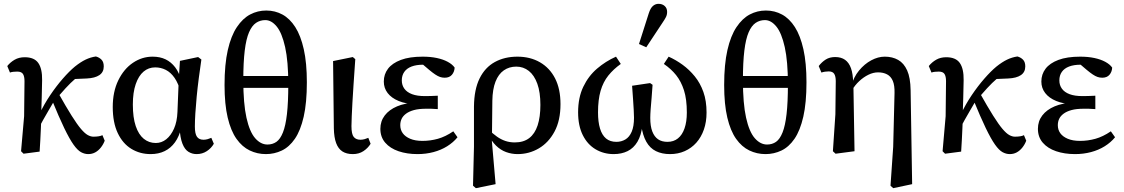

<svg xmlns="http://www.w3.org/2000/svg" viewBox="-20 -792 5870 1003"><path d="M103 11 90 -2 106 -185 108 -368Q108 -393 100 -405.5Q92 -418 70 -418Q60 -418 50 -417Q40 -416 32 -413L18 -447Q34 -467 56.5 -480Q79 -493 109 -493Q159 -493 180 -463Q201 -433 200 -373Q199 -334 198 -283.5Q197 -233 195 -186L196 -182Q195 -153 193.5 -121Q192 -89 190.5 -58.5Q189 -28 187 0ZM175 -107 150 -156H168L186 -196Q210 -247 242 -294.5Q274 -342 308 -381Q342 -420 371 -444Q401 -468 427 -480.5Q453 -493 481 -497Q499 -492 510.5 -480Q522 -468 522 -445Q522 -415 499 -399.5Q476 -384 433 -382L341 -378L437 -430Q405 -408 376.5 -383.5Q348 -359 322.5 -331Q297 -303 271 -273L263 -265Q248 -239 233.5 -214.5Q219 -190 204.5 -164Q190 -138 175 -107ZM441 13Q422 13 403.5 3Q385 -7 364 -36.5Q343 -66 315.5 -123Q288 -180 250 -273L283 -309Q325 -234 354 -188Q383 -142 403 -118.5Q423 -95 438.5 -86.5Q454 -78 468 -78Q483 -78 495.5 -80Q508 -82 515 -86L527 -57Q520 -38 507 -21.5Q494 -5 477.5 4Q461 13 441 13Z M767 13Q711 13 666 -14.5Q621 -42 595 -97Q569 -152 569 -233Q569 -313 598 -372.5Q627 -432 674.5 -464Q722 -496 777 -496Q816 -496 845 -482Q874 -468 895 -440.5Q916 -413 927 -371H949L924 -310Q912 -356 892 -385Q872 -414 846 -427Q820 -440 791 -440Q756 -440 730 -418Q704 -396 689 -352.5Q674 -309 674 -246Q674 -178 689 -133.5Q704 -89 731 -67Q758 -45 794 -45Q824 -45 848.5 -64.5Q873 -84 889 -120Q905 -156 907 -207L914 -382L920 -474L1015 -494L1032 -481Q1025 -434 1018.5 -384Q1012 -334 1007.5 -287.5Q1003 -241 1000.5 -200.5Q998 -160 998 -131Q998 -93 1009 -77.5Q1020 -62 1043 -62Q1054 -62 1064.5 -65Q1075 -68 1084 -72L1097 -41Q1084 -18 1060.5 -2.5Q1037 13 1007 13Q984 13 964.5 1Q945 -11 933 -41.5Q921 -72 918 -125L927 -124Q916 -79 894 -48.5Q872 -18 840 -2.5Q808 13 767 13Z M1369 13Q1413 13 1452 -5.5Q1491 -24 1520.5 -67Q1550 -110 1566.5 -182.5Q1583 -255 1583 -362Q1583 -463 1567 -534.5Q1551 -606 1522.5 -650.5Q1494 -695 1455.5 -716Q1417 -737 1371 -737Q1326 -737 1287 -716.5Q1248 -696 1217.5 -650.5Q1187 -605 1170 -530.5Q1153 -456 1153 -348Q1153 -247 1169.5 -177.5Q1186 -108 1215.5 -66.5Q1245 -25 1284.5 -6Q1324 13 1369 13ZM1377 -37Q1342 -37 1313 -70Q1284 -103 1267.5 -177Q1251 -251 1251 -374Q1251 -467 1258.5 -528Q1266 -589 1281 -623.5Q1296 -658 1317.5 -672.5Q1339 -687 1366 -687Q1398 -687 1425.5 -653.5Q1453 -620 1469.5 -546Q1486 -472 1486 -351Q1486 -257 1479 -196Q1472 -135 1458 -100Q1444 -65 1424 -51Q1404 -37 1377 -37ZM1202 -333H1538V-395H1202Z M1823 13Q1790 13 1768.5 -1Q1747 -15 1736 -44.5Q1725 -74 1724 -121L1720 -473L1823 -494L1836 -483Q1831 -408 1827 -352Q1823 -296 1821 -255.5Q1819 -215 1817.5 -185Q1816 -155 1816 -133Q1816 -91 1828 -76.5Q1840 -62 1863 -62Q1874 -62 1884.5 -65Q1895 -68 1904 -72L1916 -41Q1902 -18 1878.5 -2.5Q1855 13 1823 13Z M2161 13Q2106 13 2062 -2Q2018 -17 1992.5 -46.5Q1967 -76 1967 -119Q1967 -159 1990 -189Q2013 -219 2054.5 -236.5Q2096 -254 2152 -256V-247Q2100 -249 2062.5 -264.5Q2025 -280 2005 -306Q1985 -332 1985 -366Q1985 -404 2007 -433Q2029 -462 2074 -479Q2119 -496 2188 -496Q2229 -496 2262 -489Q2295 -482 2319 -469Q2343 -456 2355 -439Q2354 -417 2341 -401.5Q2328 -386 2303 -386Q2290 -386 2278.5 -390Q2267 -394 2253.5 -403Q2240 -412 2222 -427L2175 -467L2246 -466L2263 -446Q2245 -450 2227.5 -452Q2210 -454 2191 -454Q2155 -454 2130 -444.5Q2105 -435 2092 -416.5Q2079 -398 2079 -372Q2079 -347 2092.5 -328.5Q2106 -310 2132.5 -300Q2159 -290 2200 -290Q2216 -290 2231 -290.5Q2246 -291 2267 -292V-222Q2243 -224 2231 -224Q2219 -224 2207 -224Q2168 -224 2142.5 -217Q2117 -210 2101 -198Q2085 -186 2078 -171Q2071 -156 2071 -138Q2071 -114 2084 -96Q2097 -78 2123 -67Q2149 -56 2187 -56Q2228 -56 2267.5 -67Q2307 -78 2348 -106L2370 -75Q2348 -48 2316 -28Q2284 -8 2244.5 2.5Q2205 13 2161 13Z M2451 178 2456 -26V-236Q2457 -325 2485.5 -382.5Q2514 -440 2565 -468Q2616 -496 2683 -496Q2750 -496 2801 -466.5Q2852 -437 2880 -382Q2908 -327 2908 -248Q2908 -163 2877 -105Q2846 -47 2795 -17Q2744 13 2684 13Q2653 13 2624 2.5Q2595 -8 2571 -31.5Q2547 -55 2531 -90H2522L2532 -116Q2555 -93 2576.5 -78Q2598 -63 2620.5 -55.5Q2643 -48 2669 -48Q2715 -48 2744.5 -70.5Q2774 -93 2788.5 -137Q2803 -181 2803 -244Q2803 -310 2787 -354.5Q2771 -399 2742.5 -421.5Q2714 -444 2677 -444Q2640 -444 2612 -424.5Q2584 -405 2568.5 -365.5Q2553 -326 2552 -266L2550 -80L2548 -72L2569 170L2466 191Z M3186 13Q3134 13 3091.5 -12Q3049 -37 3024.5 -86Q3000 -135 3000 -205Q3000 -282 3027 -338.5Q3054 -395 3099 -433.5Q3144 -472 3198 -496L3223 -458Q3185 -431 3158 -397.5Q3131 -364 3117.5 -317.5Q3104 -271 3104 -205Q3104 -155 3114.5 -120.5Q3125 -86 3146 -68.5Q3167 -51 3200 -51Q3226 -51 3247 -63.5Q3268 -76 3280 -104Q3292 -132 3292 -177Q3292 -194 3290.5 -218.5Q3289 -243 3287 -274.5Q3285 -306 3282 -344L3376 -358L3389 -349Q3387 -314 3384 -281.5Q3381 -249 3379 -221.5Q3377 -194 3377 -176Q3377 -133 3387.5 -105.5Q3398 -78 3417.5 -64.5Q3437 -51 3467 -51Q3499 -51 3521.5 -69Q3544 -87 3556 -121.5Q3568 -156 3568 -204Q3568 -274 3553 -320.5Q3538 -367 3512 -399.5Q3486 -432 3448 -458L3473 -496Q3511 -479 3546 -453.5Q3581 -428 3609.5 -393Q3638 -358 3654.5 -311.5Q3671 -265 3671 -204Q3671 -155 3657 -115Q3643 -75 3617.5 -46.5Q3592 -18 3557 -2.5Q3522 13 3480 13Q3438 13 3406.5 -2.5Q3375 -18 3356 -52Q3337 -86 3330 -138H3336Q3330 -85 3310 -51.5Q3290 -18 3258.5 -2.5Q3227 13 3186 13ZM3318 -562 3369 -722Q3378 -750 3391 -761Q3404 -772 3420 -772Q3440 -772 3452.5 -760.5Q3465 -749 3465 -730Q3465 -715 3459 -703Q3453 -691 3440 -672L3356 -545Z M3979 13Q4023 13 4062 -5.5Q4101 -24 4130.5 -67Q4160 -110 4176.5 -182.5Q4193 -255 4193 -362Q4193 -463 4177 -534.5Q4161 -606 4132.5 -650.5Q4104 -695 4065.5 -716Q4027 -737 3981 -737Q3936 -737 3897 -716.5Q3858 -696 3827.5 -650.5Q3797 -605 3780 -530.5Q3763 -456 3763 -348Q3763 -247 3779.5 -177.5Q3796 -108 3825.5 -66.5Q3855 -25 3894.5 -6Q3934 13 3979 13ZM3987 -37Q3952 -37 3923 -70Q3894 -103 3877.5 -177Q3861 -251 3861 -374Q3861 -467 3868.5 -528Q3876 -589 3891 -623.5Q3906 -658 3927.5 -672.5Q3949 -687 3976 -687Q4008 -687 4035.5 -653.5Q4063 -620 4079.5 -546Q4096 -472 4096 -351Q4096 -257 4089 -196Q4082 -135 4068 -100Q4054 -65 4034 -51Q4014 -37 3987 -37ZM3812 -333H4148V-395H3812Z M4331 -2 4344 -195 4346 -368Q4346 -393 4338 -406Q4330 -419 4309 -419Q4299 -419 4289.5 -417.5Q4280 -416 4271 -413L4257 -447Q4273 -468 4293.5 -481Q4314 -494 4343 -494Q4374 -494 4394.5 -479.5Q4415 -465 4425.5 -435.5Q4436 -406 4437 -359L4438 -357L4444 -2L4345 11ZM4632 178 4646 -25 4653 -306Q4654 -346 4644 -369.5Q4634 -393 4614 -403.5Q4594 -414 4567 -414Q4542 -414 4516.5 -401.5Q4491 -389 4468.5 -368Q4446 -347 4431 -321L4418 -342H4427Q4439 -389 4467.5 -423.5Q4496 -458 4531.5 -477Q4567 -496 4602 -496Q4642 -496 4672 -479Q4702 -462 4719 -424Q4736 -386 4737 -321L4745 170L4646 191Z M4917 11 4904 -2 4920 -185 4922 -368Q4922 -393 4914 -405.5Q4906 -418 4884 -418Q4874 -418 4864 -417Q4854 -416 4846 -413L4832 -447Q4848 -467 4870.5 -480Q4893 -493 4923 -493Q4973 -493 4994 -463Q5015 -433 5014 -373Q5013 -334 5012 -283.5Q5011 -233 5009 -186L5010 -182Q5009 -153 5007.5 -121Q5006 -89 5004.5 -58.5Q5003 -28 5001 0ZM4989 -107 4964 -156H4982L5000 -196Q5024 -247 5056 -294.5Q5088 -342 5122 -381Q5156 -420 5185 -444Q5215 -468 5241 -480.5Q5267 -493 5295 -497Q5313 -492 5324.5 -480Q5336 -468 5336 -445Q5336 -415 5313 -399.5Q5290 -384 5247 -382L5155 -378L5251 -430Q5219 -408 5190.5 -383.5Q5162 -359 5136.5 -331Q5111 -303 5085 -273L5077 -265Q5062 -239 5047.5 -214.5Q5033 -190 5018.5 -164Q5004 -138 4989 -107ZM5255 13Q5236 13 5217.5 3Q5199 -7 5178 -36.5Q5157 -66 5129.5 -123Q5102 -180 5064 -273L5097 -309Q5139 -234 5168 -188Q5197 -142 5217 -118.5Q5237 -95 5252.5 -86.5Q5268 -78 5282 -78Q5297 -78 5309.5 -80Q5322 -82 5329 -86L5341 -57Q5334 -38 5321 -21.5Q5308 -5 5291.5 4Q5275 13 5255 13Z M5596 13Q5541 13 5497 -2Q5453 -17 5427.5 -46.5Q5402 -76 5402 -119Q5402 -159 5425 -189Q5448 -219 5489.5 -236.5Q5531 -254 5587 -256V-247Q5535 -249 5497.5 -264.5Q5460 -280 5440 -306Q5420 -332 5420 -366Q5420 -404 5442 -433Q5464 -462 5509 -479Q5554 -496 5623 -496Q5664 -496 5697 -489Q5730 -482 5754 -469Q5778 -456 5790 -439Q5789 -417 5776 -401.5Q5763 -386 5738 -386Q5725 -386 5713.5 -390Q5702 -394 5688.5 -403Q5675 -412 5657 -427L5610 -467L5681 -466L5698 -446Q5680 -450 5662.5 -452Q5645 -454 5626 -454Q5590 -454 5565 -444.5Q5540 -435 5527 -416.5Q5514 -398 5514 -372Q5514 -347 5527.5 -328.5Q5541 -310 5567.5 -300Q5594 -290 5635 -290Q5651 -290 5666 -290.5Q5681 -291 5702 -292V-222Q5678 -224 5666 -224Q5654 -224 5642 -224Q5603 -224 5577.5 -217Q5552 -210 5536 -198Q5520 -186 5513 -171Q5506 -156 5506 -138Q5506 -114 5519 -96Q5532 -78 5558 -67Q5584 -56 5622 -56Q5663 -56 5702.5 -67Q5742 -78 5783 -106L5805 -75Q5783 -48 5751 -28Q5719 -8 5679.5 2.5Q5640 13 5596 13Z"/></svg>

Font: Source Serif 4 18pt Medium
Style: Regular
Weight: 500
Designer: Frank Grießhammer
Foundry: Adobe Systems Incorporated
Version: Version 4.004;hotconv 1.0.116;makeotfexe 2.5.65601